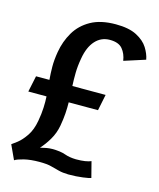

<svg xmlns="http://www.w3.org/2000/svg" viewBox="-106 -758 698 845"><g transform="rotate(15 243.0 -335.0)"><path d="M38.5 12 8.5 -53Q15 -57 33.5 -71.5Q52 -86 70.8 -113.5Q89.5 -141 97 -183.5Q103 -217 104.2 -244.8Q105.5 -272.5 104 -296.5H21L36.5 -370H97.5Q95 -398.5 94.8 -429Q94.5 -459.5 101 -498Q109.5 -548 134.2 -590Q159 -632 203.8 -657Q248.5 -682 317 -682Q377 -682 412.5 -663.5Q448 -645 464.8 -618.2Q481.5 -591.5 486 -566L389.5 -535Q385 -566.5 367.2 -587.8Q349.5 -609 309.5 -609Q270 -609 243.5 -579.8Q217 -550.5 208 -497Q201.5 -461 201 -430.2Q200.5 -399.5 202 -370H353.5L338.5 -296.5H205Q205.5 -272.5 203.8 -246Q202 -219.5 196.5 -188.5Q190 -152.5 172.2 -122.5Q154.5 -92.5 134.5 -71Q148 -74.5 161.8 -77Q175.5 -79.5 188 -79.5Q225.5 -79.5 248.5 -71.2Q271.5 -63 300.5 -62.5Q325 -62.5 341.8 -65.2Q358.5 -68 369 -72.5L387.5 -0.5Q380 2.5 351 6.5Q322 10.5 285.5 10.5Q258.5 10 240.2 5Q222 0 202 -5Q182 -10 149.5 -10Q108.5 -10 79.2 -2.8Q50 4.5 38.5 12Z"/></g></svg>

Font: Anybody Medium
Style: Italic
Weight: 500
Italic angle: -10°
Designer: Tyler Finck
Foundry: Etcetera Type Company
Version: Version 1.010; ttfautohint (v1.8.3) -l 8 -r 50 -G 200 -x 14 